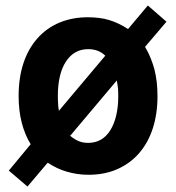

<svg xmlns="http://www.w3.org/2000/svg" viewBox="-20 -623 642 700"><path d="M12.2 -1 91.8 -97.2Q70.3 -132.3 59.1 -176.3Q47.9 -220.2 47.9 -272.9Q47.9 -338.9 65.2 -391.8Q82.5 -444.8 116.2 -482.9Q150.4 -521.5 197.3 -540.8Q244.1 -560.1 300.3 -560.1Q320.8 -560.1 341.1 -557.6Q361.3 -555.2 378.4 -549.8Q394.5 -544.9 412.4 -536.6Q430.2 -528.3 446.8 -517.1L519 -603L586.9 -543.9L508.8 -452.1Q521 -432.1 529.5 -410.4Q538.1 -388.7 543 -370.1Q548.3 -349.6 551.3 -324.7Q554.2 -299.8 554.2 -272Q554.2 -208 537.1 -155Q520 -102.1 486.3 -63.5Q454.1 -26.9 407.7 -6.3Q361.3 14.2 302.7 14.2Q280.8 14.2 261.5 11.2Q242.2 8.3 223.6 2.9Q205.1 -2.4 188.5 -10.3Q171.9 -18.1 153.8 -29.8L80.1 57.1ZM363.8 -419.9Q351.6 -432.1 335.9 -438Q320.3 -443.8 301.8 -443.8Q250 -443.8 220.7 -398.9Q190.9 -354 190.9 -272.9Q190.9 -264.2 191.2 -257.1Q191.4 -250 191.9 -243.7Q192.4 -237.8 192.6 -233.4Q192.9 -229 194.8 -219.2ZM301.3 -102.1Q353 -102.1 381.8 -147.5Q396.5 -170.9 403.8 -202.6Q411.1 -234.4 411.1 -270Q411.1 -278.3 410.9 -287.1Q410.6 -295.9 410.2 -301.3Q409.7 -305.7 408.4 -314.2Q407.2 -322.8 405.8 -329.6L235.8 -127.9Q251 -115.2 267.1 -108.4Q282.7 -102.1 301.3 -102.1Z"/></svg>

Font: Hack
Style: Bold
Weight: 700
Monospace: yes
Designer: Christopher Simpkins
Foundry: Christopher Simpkins
Version: Version 2.017